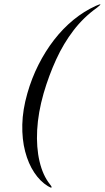

<svg xmlns="http://www.w3.org/2000/svg" viewBox="-20 -743 477 874"><path d="M104.5 -318Q124 -386.5 155 -448Q186 -509.5 226.2 -561.5Q266.5 -613.5 314.5 -652.8Q362.5 -692 416.5 -716.5Q425.5 -720.5 431 -722.2Q436.5 -724 437 -723Q437.5 -722 434.8 -719.2Q432 -716.5 421 -707.5Q360.5 -664.5 314.8 -604.8Q269 -545 235.8 -472.5Q202.5 -400 178.5 -318Q153.5 -230.5 149.2 -151.2Q145 -72 160 -8.2Q175 55.5 207 95.5Q213.5 104 214.5 106.8Q215.5 109.5 214.5 110.5Q212 113 197.5 104Q162.5 82.5 135.8 42.2Q109 2 94.5 -53.5Q80 -109 81.5 -176Q83 -243 104.5 -318Z"/></svg>

Font: Fraunces 120pt
Style: Italic
Weight: 400
Italic angle: -16°
Version: Version 1.000;[b76b70a41]